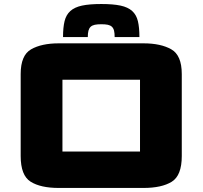

<svg xmlns="http://www.w3.org/2000/svg" viewBox="-20 -921 1000 948"><path d="M82.1 -555.5Q82.1 -648.3 133.7 -677.6Q185.3 -707 270 -707H688.6Q773.6 -707 825.5 -677.6Q877.5 -648.3 877.5 -555.5V-150.5Q877.5 -54.2 827.9 -23.6Q778.3 7 688.6 7H270Q180.3 7 131.2 -23.9Q82.1 -54.7 82.1 -150.5ZM288.3 -527.2V-172.8Q288.3 -172.8 288.3 -172.8Q288.3 -172.8 288.3 -172.8H671.3Q671.3 -172.8 671.3 -172.8Q671.3 -172.8 671.3 -172.8V-527.2Q671.3 -527.2 671.3 -527.2Q671.3 -527.2 671.3 -527.2H288.3Q288.3 -527.2 288.3 -527.2Q288.3 -527.2 288.3 -527.2ZM291.2 -738Q291.2 -785.1 298.8 -816.5Q306.5 -847.9 327.4 -866.7Q348.3 -885.5 385.1 -893.4Q421.8 -901.2 480.1 -901.2Q538.3 -901.2 575 -893.4Q611.8 -885.5 632.6 -866.7Q653.4 -847.9 660.9 -816.5Q668.4 -785.1 668.4 -738H546.1Q546.1 -757.5 543.1 -769.6Q540 -781.8 532.5 -788.9Q524.9 -796 512.2 -798.7Q499.6 -801.3 480.1 -801.3Q461 -801.3 448.2 -798.7Q435.4 -796 427.7 -788.9Q420.1 -781.8 416.8 -769.6Q413.5 -757.4 413.5 -738Z"/></svg>

Font: Science Gothic
Style: Regular
Weight: 400
Designer: Thomas Phinney, Vassil Kateliev, Brandon Buerkle
Foundry: Font Detective LLC
Version: Version 1.018